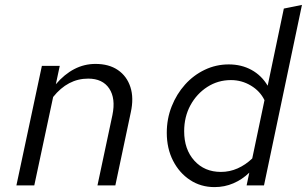

<svg xmlns="http://www.w3.org/2000/svg" viewBox="-20 -757 1253 784"><path d="M47 0 151 -488H224L208 -413Q243 -454 283.5 -475Q324 -496 370 -496Q425 -496 461.5 -471Q498 -446 512.5 -401.5Q527 -357 514 -298L451 0H378L439 -287Q453 -355 426 -395.5Q399 -436 340 -436Q257 -436 197 -361L120 0Z M856 7Q800 7 756 -22Q712 -51 686.5 -101Q661 -151 661 -215Q661 -272 681 -322.5Q701 -373 735.5 -411.5Q770 -450 816 -472Q862 -494 914 -494Q966 -494 1007 -471.5Q1048 -449 1073 -407L1139 -722L1213 -737L1058 0H987L998 -52Q969 -24 933 -8.5Q897 7 856 7ZM732 -221Q732 -147 773.5 -101Q815 -55 882 -55Q918 -55 950.5 -69.5Q983 -84 1010 -110L1060 -348Q1042 -385 1004.5 -407.5Q967 -430 923 -430Q870 -430 826.5 -402Q783 -374 757.5 -327Q732 -280 732 -221Z"/></svg>

Font: Red Hat Mono
Style: Italic
Weight: 400
Italic angle: -12°
Monospace: yes
Designer: Pentagram, MCKL
Foundry: MCKL
Version: Version 1.030